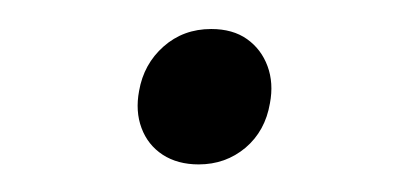

<svg xmlns="http://www.w3.org/2000/svg" viewBox="-20 -280 290 135"><path d="M119.7 -164.4Q104.9 -164.4 94.4 -171.2Q83.9 -178.1 79.5 -190Q75.1 -201.8 77.8 -216.1Q81.1 -235 95 -247.3Q108.9 -259.6 128.5 -259.6Q143.7 -259.6 153.7 -252.5Q163.7 -245.4 168.1 -233.5Q172.5 -221.6 169.8 -207.4Q166.5 -187.9 152.6 -176.1Q138.6 -164.4 119.7 -164.4Z"/></svg>

Font: Ysabeau
Style: Bold Italic
Weight: 700
Italic angle: -12°
Designer: Christian Thalmann (Catharsis Fonts)
Version: Version 2.002